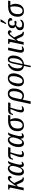

<svg xmlns="http://www.w3.org/2000/svg" viewBox="2752 -3588 1076 6620"><g transform="rotate(-90 3290.0 -278.0)"><path d="M302 -349Q298 -343 294.5 -338Q291 -333 289 -330L390 -114Q408 -75 427.5 -55Q447 -35 477 -35H486L476 7H467Q415 7 385 -2Q355 -11 336.5 -32Q318 -53 300 -94L228 -252L167 -193L127 0H37L119 -391Q129 -437 129 -449Q129 -476 113.5 -485.5Q98 -495 69 -495H61L70 -536H241L200 -347Q185 -283 173 -244L218 -312L249 -355Q308 -436 337 -471.5Q366 -507 395 -526Q424 -545 459 -545Q496 -545 514.5 -526.5Q533 -508 533 -480Q533 -416 463 -415Q463 -478 428 -478Q406 -478 378 -446.5Q350 -415 302 -349Z M547 -168Q547 -273 581 -359.5Q615 -446 672.5 -496Q730 -546 797 -546Q845 -546 873 -518Q901 -490 909 -441H914Q931 -475 946 -497Q961 -519 982 -536H1051Q1018 -488 1000.5 -445Q983 -402 967 -339L938 -225Q922 -153 922 -113Q922 -88 931.5 -72Q941 -56 959 -56Q979 -56 1008 -78L1025 -47Q971 7 917 7Q833 7 837 -106H833Q799 -51 763 -20.5Q727 10 676 10Q615 10 581 -37.5Q547 -85 547 -168ZM864 -287 880 -357Q881 -429 861.5 -460Q842 -491 805 -491Q760 -491 722.5 -445.5Q685 -400 664 -325.5Q643 -251 643 -170Q643 -114 660 -82.5Q677 -51 713 -51Q768 -51 806 -127Q844 -203 864 -287Z M1181 -84Q1181 -145 1216 -246Q1251 -347 1300 -456H1223Q1185 -456 1161.5 -432.5Q1138 -409 1129 -370H1090Q1108 -461 1148 -498.5Q1188 -536 1254 -536H1527L1508 -456H1348Q1311 -340 1288.5 -251.5Q1266 -163 1266 -105Q1266 -52 1314 -52Q1344 -52 1381 -72L1396 -36Q1366 -13 1337 -1.5Q1308 10 1272 10Q1227 10 1204 -15Q1181 -40 1181 -84Z M1530 -168Q1530 -273 1564 -359.5Q1598 -446 1655.5 -496Q1713 -546 1780 -546Q1828 -546 1856 -518Q1884 -490 1892 -441H1897Q1914 -475 1929 -497Q1944 -519 1965 -536H2034Q2001 -488 1983.5 -445Q1966 -402 1950 -339L1921 -225Q1905 -153 1905 -113Q1905 -88 1914.5 -72Q1924 -56 1942 -56Q1962 -56 1991 -78L2008 -47Q1954 7 1900 7Q1816 7 1820 -106H1816Q1782 -51 1746 -20.5Q1710 10 1659 10Q1598 10 1564 -37.5Q1530 -85 1530 -168ZM1847 -287 1863 -357Q1864 -429 1844.5 -460Q1825 -491 1788 -491Q1743 -491 1705.5 -445.5Q1668 -400 1647 -325.5Q1626 -251 1626 -170Q1626 -114 1643 -82.5Q1660 -51 1696 -51Q1751 -51 1789 -127Q1827 -203 1847 -287Z M2078 -204Q2078 -323 2126 -397.5Q2174 -472 2251 -504Q2328 -536 2421 -536H2635L2618 -459H2474Q2493 -429 2508.5 -383.5Q2524 -338 2524 -285Q2524 -199 2494 -132.5Q2464 -66 2407 -28Q2350 10 2271 10Q2179 10 2128.5 -48.5Q2078 -107 2078 -204ZM2434 -332Q2434 -371 2429.5 -405Q2425 -439 2418 -459H2403Q2308 -459 2238 -398.5Q2168 -338 2168 -191Q2168 -119 2198.5 -79Q2229 -39 2281 -39Q2353 -39 2393.5 -113.5Q2434 -188 2434 -332Z M2723 -84Q2723 -145 2758 -246Q2793 -347 2842 -456H2765Q2727 -456 2703.5 -432.5Q2680 -409 2671 -370H2632Q2650 -461 2690 -498.5Q2730 -536 2796 -536H3069L3050 -456H2890Q2853 -340 2830.5 -251.5Q2808 -163 2808 -105Q2808 -52 2856 -52Q2886 -52 2923 -72L2938 -36Q2908 -13 2879 -1.5Q2850 10 2814 10Q2769 10 2746 -15Q2723 -40 2723 -84Z M3129 -293Q3156 -419 3214 -482.5Q3272 -546 3373 -546Q3454 -546 3501.5 -495Q3549 -444 3549 -344Q3549 -236 3516 -155.5Q3483 -75 3427 -32.5Q3371 10 3306 10Q3219 10 3162 -37Q3161 -30 3157 -4Q3153 22 3147 49L3106 240H3015ZM3456 -347Q3456 -420 3434 -456Q3412 -492 3367 -492Q3308 -492 3274.5 -441.5Q3241 -391 3220 -295L3177 -90Q3231 -43 3299 -43Q3344 -43 3380 -83Q3416 -123 3436 -192.5Q3456 -262 3456 -347Z M3624 -189Q3624 -269 3656 -352Q3688 -435 3751.5 -490.5Q3815 -546 3903 -546Q3978 -546 4025 -496.5Q4072 -447 4072 -347Q4072 -269 4040.5 -186Q4009 -103 3946.5 -46.5Q3884 10 3795 10Q3717 10 3670.5 -41Q3624 -92 3624 -189ZM3974 -364Q3974 -496 3890 -496Q3836 -496 3797.5 -442.5Q3759 -389 3740 -313Q3721 -237 3721 -170Q3721 -40 3806 -40Q3861 -40 3899 -93Q3937 -146 3955.5 -222Q3974 -298 3974 -364Z M4328 10Q4242 0 4194 -58.5Q4146 -117 4146 -210Q4146 -287 4174.5 -356Q4203 -425 4257 -474.5Q4311 -524 4384 -545L4401 -498Q4326 -466 4284.5 -390Q4243 -314 4243 -193Q4243 -125 4267.5 -85.5Q4292 -46 4338 -38L4404 -351Q4426 -456 4457.5 -501Q4489 -546 4547 -546Q4610 -546 4648 -492.5Q4686 -439 4686 -351Q4686 -256 4648 -175.5Q4610 -95 4540.5 -45.5Q4471 4 4381 11L4333 240H4279ZM4592 -374Q4592 -438 4577 -466Q4562 -494 4540 -494Q4520 -494 4506 -481Q4492 -468 4480.5 -437Q4469 -406 4457 -348L4392 -37Q4491 -48 4541.5 -143.5Q4592 -239 4592 -374Z M4784 -98Q4784 -134 4795 -191L4869 -536H4960L4887 -194Q4874 -131 4874 -105Q4874 -51 4919 -51Q4950 -51 4988 -72L5003 -37Q4972 -14 4943 -2Q4914 10 4876 10Q4831 10 4807.5 -17.5Q4784 -45 4784 -98Z M5324 -349Q5320 -343 5316.5 -338Q5313 -333 5311 -330L5412 -114Q5430 -75 5449.5 -55Q5469 -35 5499 -35H5508L5498 7H5489Q5437 7 5407 -2Q5377 -11 5358.5 -32Q5340 -53 5322 -94L5250 -252L5189 -193L5149 0H5059L5141 -391Q5151 -437 5151 -449Q5151 -476 5135.5 -485.5Q5120 -495 5091 -495H5083L5092 -536H5263L5222 -347Q5207 -283 5195 -244L5240 -312L5271 -355Q5330 -436 5359 -471.5Q5388 -507 5417 -526Q5446 -545 5481 -545Q5518 -545 5536.5 -526.5Q5555 -508 5555 -480Q5555 -416 5485 -415Q5485 -478 5450 -478Q5428 -478 5400 -446.5Q5372 -415 5324 -349Z M5557 -126Q5557 -188 5593 -223.5Q5629 -259 5690 -280V-283Q5662 -296 5644.5 -324.5Q5627 -353 5627 -389Q5627 -463 5681.5 -504Q5736 -545 5833 -545Q5904 -545 5942 -520Q5980 -495 5980 -456Q5980 -425 5960.5 -408.5Q5941 -392 5895 -392Q5898 -500 5822 -500Q5769 -500 5743 -464.5Q5717 -429 5717 -382Q5717 -348 5731.5 -328Q5746 -308 5775 -305L5795 -310Q5829 -320 5847 -320Q5882 -320 5882 -292Q5882 -271 5868 -258.5Q5854 -246 5825 -246Q5810 -246 5786.5 -250.5Q5763 -255 5752 -260Q5708 -249 5680 -216Q5652 -183 5652 -135Q5652 -93 5678 -72Q5704 -51 5751 -51Q5839 -51 5912 -126Q5916 -125 5918.5 -118Q5921 -111 5921 -103Q5921 -75 5899.5 -49Q5878 -23 5835.5 -6.5Q5793 10 5734 10Q5647 10 5602 -25.5Q5557 -61 5557 -126ZM5773 -619Q5791 -653 5814.5 -707.5Q5838 -762 5849 -796H5935L5932 -784Q5920 -756 5878.5 -698.5Q5837 -641 5805 -606H5771Z M6023 -204Q6023 -323 6071 -397.5Q6119 -472 6196 -504Q6273 -536 6366 -536H6580L6563 -459H6419Q6438 -429 6453.5 -383.5Q6469 -338 6469 -285Q6469 -199 6439 -132.5Q6409 -66 6352 -28Q6295 10 6216 10Q6124 10 6073.5 -48.5Q6023 -107 6023 -204ZM6379 -332Q6379 -371 6374.5 -405Q6370 -439 6363 -459H6348Q6253 -459 6183 -398.5Q6113 -338 6113 -191Q6113 -119 6143.5 -79Q6174 -39 6226 -39Q6298 -39 6338.5 -113.5Q6379 -188 6379 -332Z"/></g></svg>

Font: Noto Serif Narrow
Style: Italic
Weight: 400
Width: 4
Italic angle: -12°
Designer: Monotype Design Team
Foundry: Monotype Imaging Inc.
Version: Version 1.001